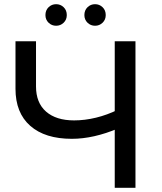

<svg xmlns="http://www.w3.org/2000/svg" viewBox="-20 -897 776 917"><path d="M545 -284Q486 -259 430.5 -246.5Q375 -234 323 -234Q195 -234 124.5 -296Q54 -358 54 -473V-700H152V-484Q152 -406 200 -364Q248 -322 334 -322Q385 -322 438.5 -335Q492 -348 543 -373ZM528 0V-700H627V0ZM434 -774Q413 -774 398 -788.5Q383 -803 383 -825Q383 -848 398 -862.5Q413 -877 434 -877Q455 -877 470 -862.5Q485 -848 485 -825Q485 -803 470 -788.5Q455 -774 434 -774ZM248 -774Q227 -774 212 -788.5Q197 -803 197 -825Q197 -848 212 -862.5Q227 -877 248 -877Q269 -877 284 -862.5Q299 -848 299 -825Q299 -803 284 -788.5Q269 -774 248 -774Z"/></svg>

Font: MOST Montserrat Medium
Style: Regular
Weight: 500
Designer: Julieta Ulanovsky
Foundry: Julieta Ulanovsky
Version: Version 8.000;March 11, 2024;FontCreator 15.0.0.2926 64-bit